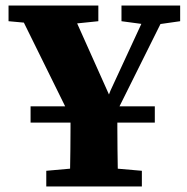

<svg xmlns="http://www.w3.org/2000/svg" viewBox="-20 -677 679 697"><path d="M542 -232H91V-291H542ZM148 0V-57L294 -70H346L495 -57V0ZM233 0Q234 -35 234.5 -67.5Q235 -100 235.5 -135.5Q236 -171 236 -213Q236 -255 236 -309H406Q406 -256 406 -213.5Q406 -171 406.5 -136Q407 -101 407.5 -68Q408 -35 409 0ZM255 -213 36 -657H231L389 -304H364L381 -348L524 -657H596L375 -213ZM11 -600V-657H337V-600L211 -587H153ZM421 -600V-657H634V-600L543 -587H518Z"/></svg>

Font: Source Serif 4 18pt
Style: Bold
Weight: 700
Designer: Frank Grießhammer
Foundry: Adobe Systems Incorporated
Version: Version 4.004;hotconv 1.0.116;makeotfexe 2.5.65601